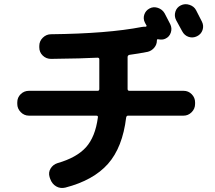

<svg xmlns="http://www.w3.org/2000/svg" viewBox="-20 -852 1040 928"><path d="M927.7 -802.7Q932.6 -793 942.4 -773.9Q952.1 -754.9 956.1 -747.1Q965.8 -727.5 959 -707Q952.1 -686.5 932.1 -676.8Q912.1 -667 891.6 -673.8Q871.1 -680.7 860.4 -701.2Q851.6 -718.8 831.1 -754.9Q821.3 -774.4 827.6 -795.4Q834 -816.4 854 -826.2Q874 -835.9 896 -828.6Q918 -821.3 927.7 -802.7ZM120.1 -413.1H452.1Q460 -413.1 460 -421.9V-565.4Q460 -573.2 451.2 -573.2Q384.8 -569.3 226.6 -567.4Q203.1 -567.4 186.5 -583.5Q169.9 -599.6 169.9 -623V-629.9Q169.9 -653.3 187 -669.9Q204.1 -686.5 226.6 -686.5Q500 -689.5 666 -721.7Q677.7 -723.6 683.6 -722.7Q685.5 -722.7 687.5 -724.6Q689.5 -726.6 688 -729Q686.5 -731.4 684.1 -735.8Q681.6 -740.2 680.7 -742.2Q670.9 -760.7 677.2 -780.8Q683.6 -800.8 702.6 -811Q721.7 -821.3 743.2 -814Q764.6 -806.6 775.4 -788.1Q780.3 -779.3 789.1 -761.7Q797.9 -744.1 802.7 -735.4Q812.5 -715.8 805.7 -694.8Q798.8 -673.8 779.3 -665Q765.6 -658.2 745.1 -662.1Q738.3 -664.1 738.3 -656.2Q738.3 -636.7 725.6 -621.6Q712.9 -606.4 694.3 -601.6Q649.4 -592.8 605.5 -586.9Q597.7 -585 596.7 -577.1V-421.9Q596.7 -413.1 605.5 -413.1H867.2Q890.6 -413.1 906.7 -396.5Q922.9 -379.9 922.9 -357.4V-349.6Q922.9 -326.2 906.2 -309.6Q889.6 -293 867.2 -293H598.6Q591.8 -293 589.8 -284.2Q572.3 -139.6 502 -60.1Q431.6 19.5 295.9 54.7Q271.5 60.5 251.5 48.8Q231.4 37.1 222.7 12.7L219.7 3.9Q212.9 -18.6 224.6 -37.6Q236.3 -56.6 257.8 -63.5Q349.6 -89.8 395 -139.6Q440.4 -189.5 453.1 -284.2Q455.1 -293 445.3 -293H120.1Q96.7 -293 80.1 -310.1Q63.5 -327.1 63.5 -349.6V-357.4Q63.5 -380.9 80.1 -397Q96.7 -413.1 120.1 -413.1Z"/></svg>

Font: Rounded Mgen+ 1mn bold
Style: Bold
Weight: 700
Designer: [Source Han Sans]
Ryoko NISHIZUKA  (kana & ideographs); Paul D. Hunt (Latin, Greek & Cyrillic); Wenlong ZHANG  (bopomofo
Version: Version 1.059.20150602